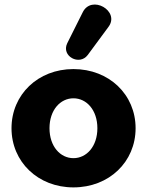

<svg xmlns="http://www.w3.org/2000/svg" viewBox="-20 -803 639 834"><path d="M299 11C454 11 569 -100 569 -246C569 -392 454 -503 299 -503C145 -503 30 -392 30 -246C30 -100 145 11 299 11ZM299 -116C242 -116 195 -167 195 -246C195 -325 242 -376 299 -376C356 -376 403 -325 403 -246C403 -167 356 -116 299 -116ZM361 -564 451 -686C503 -755 377 -828 339 -749L272 -615C245 -559 325 -516 361 -564Z"/></svg>

Font: SN Pro Heavy
Style: Regular
Weight: 800
Designer: Tobias Whetton
Foundry: Supernotes
Version: Version 1.001;Glyphs 3.2 (3249)